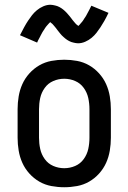

<svg xmlns="http://www.w3.org/2000/svg" viewBox="-20 -779 540 807"><path d="M250 8Q223 8 196 3Q169 -2 145.5 -15.5Q122 -29 103.5 -49.5Q85 -70 74 -94.5Q63 -119 58.5 -146Q54 -173 54 -200V-320Q54 -347 58.5 -374Q63 -401 74 -425.5Q85 -450 103.5 -470.5Q122 -491 145.5 -504.5Q169 -518 196 -523Q223 -528 250 -528Q277 -528 304 -523Q331 -518 354.5 -504.5Q378 -491 396.5 -470.5Q415 -450 426 -425.5Q437 -401 441.5 -374Q446 -347 446 -320V-200Q446 -173 441.5 -146Q437 -119 426 -94.5Q415 -70 396.5 -49.5Q378 -29 354.5 -15.5Q331 -2 304 3Q277 8 250 8ZM250 -72Q274 -72 296 -81.5Q318 -91 332 -110.5Q346 -130 351 -153Q356 -176 356 -200V-320Q356 -344 351 -367Q346 -390 332 -409.5Q318 -429 296 -438.5Q274 -448 250 -448Q226 -448 204 -438.5Q182 -429 168 -409.5Q154 -390 149 -367Q144 -344 144 -320V-200Q144 -176 149 -153Q154 -130 168 -110.5Q182 -91 204 -81.5Q226 -72 250 -72ZM308 -597Q303 -597 298 -598Q293 -599 288.5 -600Q284 -601 279.5 -602.5Q275 -604 270.5 -606.5Q266 -609 262 -611.5Q258 -614 254.5 -617Q251 -620 247 -623.5Q243 -627 239.5 -630.5Q236 -634 233 -638Q230 -642 227 -645.5Q224 -649 221.5 -652.5Q219 -656 215.5 -660.5Q212 -665 208.5 -669Q205 -673 202 -676.5Q199 -680 195 -682.5Q191 -685 191 -688H194L191 -686Q188 -683 185.5 -680.5Q183 -678 181 -675.5Q179 -673 177.5 -671.5Q176 -670 174.5 -668Q173 -666 171.5 -664Q170 -662 168.5 -659.5Q167 -657 165.5 -654.5Q164 -652 162 -649.5Q160 -647 158.5 -644Q157 -641 155 -637.5Q153 -634 151.5 -631Q150 -628 148 -624Q146 -620 144 -616.5Q142 -613 140 -609Q138 -605 136 -600L64 -631Q73 -649 81.5 -664.5Q90 -680 98 -692Q106 -704 114.5 -715Q123 -726 135 -736Q147 -746 162 -752.5Q177 -759 192 -759Q197 -759 202 -758Q207 -757 211.5 -756Q216 -755 220.5 -753.5Q225 -752 229.5 -749.5Q234 -747 238 -744.5Q242 -742 245.5 -739Q249 -736 253 -732.5Q257 -729 260.5 -725Q264 -721 267 -717.5Q270 -714 273 -710.5Q276 -707 278.5 -703.5Q281 -700 284.5 -695.5Q288 -691 291.5 -687Q295 -683 298 -679.5Q301 -676 305 -673.5Q309 -671 309 -668H306L309 -670Q312 -672 314.5 -675Q317 -678 319 -680.5Q321 -683 322.5 -684.5Q324 -686 325.5 -688Q327 -690 328.5 -692Q330 -694 331.5 -696.5Q333 -699 334.5 -701.5Q336 -704 338 -706.5Q340 -709 341.5 -712Q343 -715 345 -718.5Q347 -722 348.5 -725Q350 -728 352 -731.5Q354 -735 356 -739Q358 -743 360 -747Q362 -751 364 -755L436 -725Q427 -706 418.5 -691Q410 -676 402 -664Q394 -652 385.5 -641Q377 -630 365 -620Q353 -610 338 -603.5Q323 -597 308 -597Z"/></svg>

Font: Iosevka SS10 Medium
Style: Regular
Weight: 500
Monospace: yes
Designer: Belleve Invis
Foundry: Belleve Invis
Version: Version 28.0.6; ttfautohint (v1.8.4)